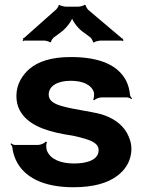

<svg xmlns="http://www.w3.org/2000/svg" viewBox="-20 -778 607 808"><path d="M292 -90C236 -90 193 -107 178 -143C174 -152 173 -173 178 -180L172 -182C168 -175 150 -168 140 -168H43C37 -168 30 -172 27 -175L24 -172C27 -169 32 -162 32 -157C34 -139 39 -122 47 -104C80 -34 159 10 289 10C374 10 433 -8 472 -37C505 -61 533 -99 533 -152C533 -178 524 -200 514 -219C492 -257 455 -282 407 -297C362 -309 295 -317 250 -329C218 -337 185 -349 185 -380C185 -418 225 -438 277 -438C328 -438 364 -422 375 -390C377 -382 376 -364 372 -358L376 -356C381 -361 396 -368 407 -368H515C521 -368 529 -364 533 -361L536 -364C532 -367 527 -374 527 -380C525 -400 520 -419 512 -436C479 -502 403 -538 278 -538C196 -538 141 -519 105 -489C75 -463 49 -425 49 -374C49 -351 54 -331 63 -314C94 -256 163 -229 250 -213C278 -209 299 -205 317 -200C352 -190 395 -180 395 -146C395 -106 348 -90 292 -90ZM495 -615 352 -736C348 -740 339 -753 341 -756L336 -758C334 -754 316 -750 310 -750H257C251 -750 233 -754 231 -757L227 -756C228 -753 219 -740 215 -737L81 -618C80 -617 78 -617 77 -617L76 -614C76 -613 78 -612 78 -611C78 -609 76 -607 75 -606L77 -604C78 -605 80 -607 82 -607H168C173 -607 188 -603 190 -600L195 -601C193 -604 202 -617 206 -620L241 -646C260 -661 286 -694 286 -710H281C281 -694 307 -660 326 -646L360 -621C364 -617 373 -604 371 -601L376 -599C377 -603 396 -607 402 -607H494C495 -607 496 -605 497 -604L500 -607C499 -608 497 -609 497 -610C497 -611 498 -611 499 -612L497 -615Z"/></svg>

Font: Asimov
Style: EdgeWide
Weight: 500
Designer: Google
Version: Version 2.000980: 2014